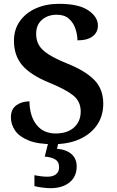

<svg xmlns="http://www.w3.org/2000/svg" viewBox="-20 -744 610 1004"><path d="M258 10Q177 10 128.5 -10Q80 -30 58.5 -62Q37 -94 37 -130Q37 -173 65.5 -193.5Q94 -214 134 -214Q135 -137 171 -91.5Q207 -46 271 -46Q332 -46 367 -77.5Q402 -109 402 -161Q402 -213 363.5 -244.5Q325 -276 239 -311Q139 -352 96 -403Q53 -454 53 -531Q53 -590 84 -633.5Q115 -677 168 -700.5Q221 -724 289 -724Q391 -724 441.5 -690Q492 -656 492 -610Q492 -575 464.5 -554Q437 -533 385 -533Q385 -562 374.5 -593.5Q364 -625 340.5 -646Q317 -667 277 -667Q230 -667 199.5 -640.5Q169 -614 169 -567Q169 -534 183 -509Q197 -484 232 -461Q267 -438 331 -412Q428 -373 474 -325Q520 -277 520 -202Q520 -138 487.5 -90.5Q455 -43 396.5 -16.5Q338 10 258 10ZM243 240Q227 240 202.5 237Q178 234 160 229V172Q198 180 228 180Q256 180 272.5 167.5Q289 155 289 130Q289 101 267.5 89Q246 77 214 75L235 -9H288L278 34Q327 38 354 62Q381 86 381 126Q381 179 344 209.5Q307 240 243 240Z"/></svg>

Font: Noto Serif Toto SemiBold
Style: Regular
Weight: 600
Designer: Monotype Design Team
Foundry: Monotype Imaging Inc.
Version: Version 2.001; ttfautohint (v1.8.4.7-5d5b)